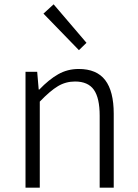

<svg xmlns="http://www.w3.org/2000/svg" viewBox="-20 -868 636 888"><path d="M152 -536 159 -454H162Q206 -500 249 -524.5Q292 -549 344 -549Q427 -549 466.5 -497.5Q506 -446 506 -342V0H441V-333Q441 -415 414 -453Q387 -491 327 -491Q284 -491 248 -469.5Q212 -448 164 -398V0H98V-536ZM228 -848 380 -670 345 -636 181 -805Z"/></svg>

Font: 寒蝉端黑体 Light
Style: Regular
Weight: 300
Designer: ChillDuanSans {Warren2060}; 
Source Han Sans {Ryoko NISHIZUKA 西塚涼子 (kana, bopomofo & ideographs); Paul D. Hunt (Latin, G
Foundry: ChillType&Adobe
Version: Version 1.300;Glyphs 3.3 (3306)